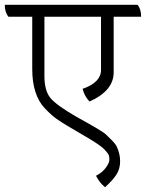

<svg xmlns="http://www.w3.org/2000/svg" viewBox="-45 -620 611 804"><path d="M141 -550V-302Q141 -241 165.5 -210.5Q190 -180 275 -131Q384 -71 397.5 -58Q411 -45 424.5 -31.5Q438 -18 444 -6Q458 24 458 55.5Q458 87 442.5 111Q427 135 395 164Q372 146 357 116Q383 103 398 82.5Q413 62 413 49.5Q413 37 411 31Q409 25 403 18Q397 11 391.5 5Q386 -1 375.5 -8.5Q365 -16 357 -21.5Q349 -27 334 -36Q319 -45 309.5 -50.5Q300 -56 281.5 -67Q263 -78 237.5 -93Q212 -108 191.5 -122.5Q171 -137 143 -166Q90 -222 90 -331V-550H-10Q-25 -569 -25 -600H531Q546 -582 546 -550H431V-317Q431 -240 330 -195Q309 -216 301 -248Q378 -275 378 -327V-550Z"/></svg>

Font: Karma Light
Style: Regular
Weight: 300
Designer: Joana Correia
Foundry: Indian Type Foundry
Version: Version 1.202;PS 1.0;hotconv 1.0.78;makeotf.lib2.5.61930; tt